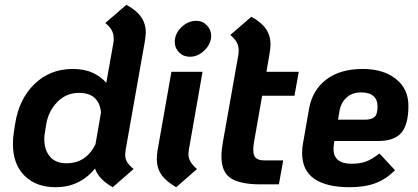

<svg xmlns="http://www.w3.org/2000/svg" viewBox="-20 -770 1745 802"><path d="M505 -145Q503 -129 503 -124Q503 -106 511 -93Q519 -80 538 -64L451 12Q392 -21 377 -66Q313 12 212 12Q131 12 82.5 -36Q34 -84 34 -169Q34 -195 38 -219L43 -251Q59 -356 124 -419Q189 -482 284 -482Q333 -482 368 -465.5Q403 -449 424 -424L454 -593Q455 -599 455 -609Q455 -628 447 -643Q439 -658 420 -674L508 -750Q550 -727 569.5 -699Q589 -671 589 -633Q589 -623 585 -597ZM402 -301Q393 -382 310 -382Q256 -382 219 -343.5Q182 -305 173 -251L168 -219Q165 -204 165 -189Q165 -144 188.5 -116Q212 -88 258 -88Q340 -88 379 -168Z M710 -595Q710 -629 737.5 -656Q765 -683 800 -683Q826 -683 844 -664.5Q862 -646 862 -620Q862 -587 834.5 -560Q807 -533 773 -533Q746 -533 728 -551Q710 -569 710 -595ZM635 -106Q635 -122 638 -141L696 -470H826L769 -145Q767 -133 767 -128Q767 -110 775.5 -95Q784 -80 803 -64L716 12Q674 -12 654.5 -40Q635 -68 635 -106Z M1041 -176Q1038 -158 1038 -144Q1038 -120 1049 -110Q1060 -100 1085 -100H1163L1145 0H1067Q985 0 945 -25Q905 -50 905 -117Q905 -143 911 -176L976 -543Q977 -549 977 -559Q977 -578 969 -593Q961 -608 942 -624L1030 -700Q1072 -677 1091 -649Q1110 -621 1110 -584Q1110 -573 1106 -547L1093 -470H1228L1210 -370H1075Z M1375 -172Q1373 -156 1373 -149Q1373 -86 1448 -86Q1483 -86 1508 -95Q1533 -104 1565 -129L1630 -59Q1592 -21 1547.5 -4.5Q1503 12 1440 12Q1344 12 1293 -23Q1242 -58 1242 -131Q1242 -153 1246 -173L1271 -316Q1285 -394 1343 -438Q1401 -482 1495 -482Q1581 -482 1633.5 -440.5Q1686 -399 1686 -328Q1686 -250 1656.5 -215.5Q1627 -181 1560 -181H1377ZM1398 -306 1392 -270H1503Q1531 -270 1544 -281Q1557 -292 1557 -325Q1557 -354 1539.5 -369Q1522 -384 1488 -384Q1451 -384 1427.5 -362.5Q1404 -341 1398 -306Z"/></svg>

Font: KoHo
Style: Bold Italic
Weight: 700
Italic angle: -10°
Version: Version 1.000; ttfautohint (v1.6)